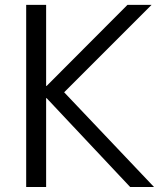

<svg xmlns="http://www.w3.org/2000/svg" viewBox="-20 -750 673 770"><path d="M85 0V-730.5H165V-405.3H167L491.2 -730.5H587.9L237.3 -379.9L597.7 0H502L167 -356.4H165V0Z"/></svg>

Font: GenEi M Gothic v2 Regular
Style: Regular
Weight: 400
Version: Version 2.0